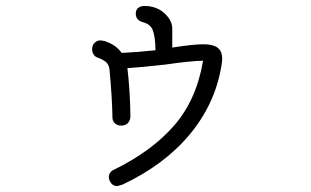

<svg xmlns="http://www.w3.org/2000/svg" viewBox="-20 -555 1040 642"><path d="M723 -361Q723 -348 720 -333Q699 -207 614 -105Q529 -3 388 63Q386 63 380.5 65Q375 67 371 67Q359 67 351.5 57.5Q344 48 344 36Q344 29 348.5 22.5Q353 16 360 13Q487 -49 562 -135Q637 -221 659 -352Q614 -351 532 -339Q451 -330 406 -327Q410 -296 413 -248.5Q416 -201 416 -166Q416 -153 408 -144Q400 -135 385 -135Q373 -135 364.5 -142.5Q356 -150 356 -162Q355 -228 346 -324Q344 -338 335.5 -346.5Q327 -355 305 -363Q297 -366 292.5 -373.5Q288 -381 288 -390Q288 -404 296.5 -412Q305 -420 316 -420L329 -418Q367 -406 387 -378Q446 -381 500 -387Q499 -435 490.5 -455Q482 -475 457 -481Q434 -488 434 -509Q434 -522 442 -528.5Q450 -535 463 -535Q503 -535 529.5 -511Q556 -487 556 -459V-396Q627 -407 660 -407Q692 -407 707 -396Q722 -385 723 -361Z"/></svg>

Font: Tsukimi Rounded
Style: Regular
Weight: 400
Designer: Takashi Funayama
Foundry: Takashi Funayama
Version: Version 1.032; ttfautohint (v1.8.3)